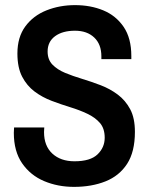

<svg xmlns="http://www.w3.org/2000/svg" viewBox="-20 -718 587 750"><path d="M269 12Q206 12 152.5 -10.5Q99 -33 66.5 -80Q34 -127 34 -199Q34 -204 34.5 -210.5Q35 -217 35 -220H153Q153 -219 152.5 -212.5Q152 -206 152 -202Q152 -148 184.5 -118Q217 -88 271 -88Q333 -88 361 -115Q389 -142 389 -180Q389 -216 370.5 -237.5Q352 -259 321.5 -273.5Q291 -288 255 -299Q219 -310 182 -324Q145 -338 115 -360.5Q85 -383 66.5 -418.5Q48 -454 48 -509Q48 -573 79 -615Q110 -657 161.5 -677.5Q213 -698 273 -698Q334 -698 383.5 -677.5Q433 -657 463 -613Q493 -569 493 -499V-487H376V-498Q376 -545 348 -571.5Q320 -598 273 -598Q224 -598 195 -576.5Q166 -555 166 -517Q166 -485 185 -465.5Q204 -446 234 -433.5Q264 -421 300.5 -410Q337 -399 373.5 -385Q410 -371 440 -348.5Q470 -326 488.5 -291.5Q507 -257 507 -203Q507 -125 476.5 -78Q446 -31 392 -9.5Q338 12 269 12Z"/></svg>

Font: Archivo Narrow SemiBold
Style: Regular
Weight: 600
Designer: Hector Gatti
Foundry: Omnibus-Type
Version: Version 3.002